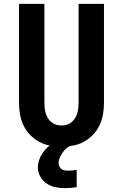

<svg xmlns="http://www.w3.org/2000/svg" viewBox="-20 -755 640 999"><path d="M300 8Q270 8 240 2.5Q210 -3 183.5 -17.5Q157 -32 136 -54Q115 -76 102 -103.5Q89 -131 84 -161Q79 -191 79 -221V-735H211V-221Q211 -207 212.5 -193Q214 -179 218 -165.5Q222 -152 229.5 -140Q237 -128 248 -119Q259 -110 272.5 -106Q286 -102 300 -102Q314 -102 327.5 -106Q341 -110 352 -119Q363 -128 370.5 -140Q378 -152 382 -165.5Q386 -179 387.5 -193Q389 -207 389 -221V-735H521V-221Q521 -191 516 -161Q511 -131 498 -103.5Q485 -76 464 -54Q443 -32 416.5 -17.5Q390 -3 360 2.5Q330 8 300 8ZM318 224Q293 224 268.5 219Q244 214 223 200Q202 186 189.5 163.5Q177 141 177 116Q177 97 183 79Q189 61 199 45Q209 29 222.5 16Q236 3 251 -8H355V0Q340 5 328 14.5Q316 24 307 37Q298 50 291.5 64Q285 78 285 94Q285 103 289 111Q293 119 300 124.5Q307 130 316 131.5Q325 133 334 133Q345 133 356 132Q367 131 379 129V219Q364 221 349 222.5Q334 224 318 224Z"/></svg>

Font: Iosevka Extrabold Extended
Style: Regular
Weight: 800
Width: 7
Monospace: yes
Designer: Belleve Invis
Foundry: Belleve Invis
Version: Version 32.5.0; ttfautohint (v1.8.4)